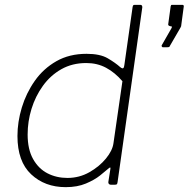

<svg xmlns="http://www.w3.org/2000/svg" viewBox="-20 -762 778 792"><path d="M437 0Q432 0 429 -3.5Q426 -7 427 -12L435 -63Q437 -71 434 -71Q431 -71 424 -64Q415 -56 392.5 -38Q370 -20 334.5 -5Q299 10 251 10Q165 10 108.5 -43Q52 -96 52 -201Q52 -259 70 -318.5Q88 -378 123.5 -428.5Q159 -479 212.5 -509.5Q266 -540 337 -540Q393 -540 424.5 -521.5Q456 -503 476 -485Q485 -478 488.5 -481Q492 -484 493 -494L527 -733Q528 -738 529.5 -740Q531 -742 536 -742H559Q567 -742 567 -732L465 -11Q464 -4 462 -2Q460 0 453 0ZM485 -427Q454 -463 417.5 -482.5Q381 -502 336 -502Q278 -502 233 -476.5Q188 -451 157 -408Q126 -365 110 -313Q94 -261 94 -207Q94 -146 116.5 -106Q139 -66 176 -47Q213 -28 258 -28Q307 -28 348.5 -51.5Q390 -75 417 -108Q444 -141 448 -171ZM652 -567Q649 -567 647.5 -570Q646 -573 647 -575L687 -645Q689 -650 689.5 -651Q690 -652 687 -653L682 -654Q678 -655 675.5 -657Q673 -659 674 -663L684 -736Q685 -740 686 -741Q687 -742 690 -742H733Q735 -742 737 -740Q739 -738 738 -735L727 -653Q726 -652 725.5 -651Q725 -650 725 -649L681 -573Q680 -569 677 -568Q674 -567 668 -567Z"/></svg>

Font: Libre Franklin Thin Thin
Style: Italic
Weight: 250
Italic angle: -8°
Version: Version 3.000